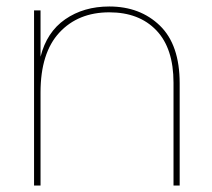

<svg xmlns="http://www.w3.org/2000/svg" viewBox="-20 -572 654 592"><path d="M515 0V-317Q515 -423 462 -478.5Q409 -534 317 -534Q221 -534 163 -471.5Q105 -409 105 -287V0H85V-540H105V-397Q124 -473 181 -512.5Q238 -552 317 -552Q412 -552 473 -493Q534 -434 534 -315V0Z"/></svg>

Font: SVN-Poppins Thin
Style: Regular
Weight: 100
Designer: Ninad Kale (Devanagari), Jonny Pinhorn (Latin)
Foundry: Indian Type Foundry
Version: Version 3.002 2017